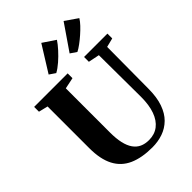

<svg xmlns="http://www.w3.org/2000/svg" viewBox="-284 -1144 1284 1284"><g transform="rotate(-45 358.0 -502.0)"><path d="M382 8Q282.5 8 215 -22.2Q147.5 -52.5 113.5 -117.8Q79.5 -183 79.5 -287V-681.5L14 -697.5V-743H331V-697.5L251.5 -681V-263.5Q251.5 -205.5 261 -163.8Q270.5 -122 289.5 -95Q308.5 -68 336.2 -55.2Q364 -42.5 400.5 -42.5Q453.5 -42.5 490.8 -71Q528 -99.5 547.5 -153.5Q567 -207.5 567 -284.5L564.5 -681.5L486 -697.5V-743H707V-697.5L643 -681.5L640.5 -289.5Q640.5 -208.5 620.5 -151.5Q600.5 -94.5 565 -59.5Q529.5 -24.5 482.5 -8.2Q435.5 8 382 8ZM478 -798.5 434.5 -828 559.5 -1010 647.5 -949Q636 -930 615.5 -908.2Q595 -886.5 570.5 -865Q546 -843.5 522 -825.8Q498 -808 479 -798.5ZM278 -798.5 235.5 -827.5 350.5 -1012 439 -952.5Q423 -928 395.5 -897.5Q368 -867 337 -840Q306 -813 279 -798.5Z"/></g></svg>

Font: Merriweather 72pt ExtraBold
Style: Regular
Weight: 800
Version: Version 2.100